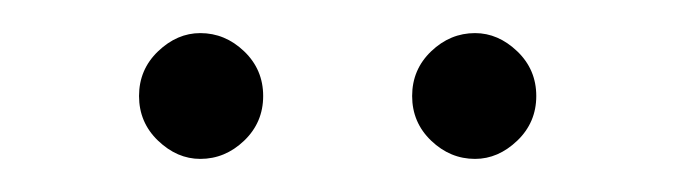

<svg xmlns="http://www.w3.org/2000/svg" viewBox="-20 -569 410 116"><path d="M304 -511Q304 -527 292.5 -538Q281 -549 267 -549Q252 -549 240.5 -538Q229 -527 229 -511Q229 -495 240.5 -484Q252 -473 267 -473Q281 -473 292.5 -484Q304 -495 304 -511ZM139 -511Q139 -527 127.5 -538Q116 -549 101 -549Q87 -549 75.5 -538Q64 -527 64 -511Q64 -495 75.5 -484Q87 -473 101 -473Q116 -473 127.5 -484Q139 -495 139 -511Z"/></svg>

Font: Josefin Slab Thin Medium
Style: Regular
Weight: 500
Version: Version 2.000